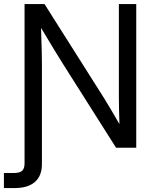

<svg xmlns="http://www.w3.org/2000/svg" viewBox="-52 -748 782 972"><path d="M-32.2 204.1V127.9H16.6Q47.9 127.9 60.1 116.5Q72.3 105 72.3 79.1V-727.5H173.3L473.1 -253.9Q485.8 -233.4 508.3 -195.8Q530.8 -158.2 552.7 -119.6Q551.3 -157.7 550.5 -198.7Q549.8 -239.7 549.8 -257.8V-727.5H637.7V0H535.6L269 -420.9Q253.9 -444.3 224.4 -492.9Q194.8 -541.5 155.8 -606.9Q158.2 -539.1 159.2 -492.4Q160.2 -445.8 160.2 -421.9V83Q160.2 142.1 124.8 173.1Q89.4 204.1 21.5 204.1Z"/></svg>

Font: Inter Display
Style: Regular
Weight: 400
Designer: Rasmus Andersson
Foundry: rsms
Version: Version 4.001;git-9221beed3